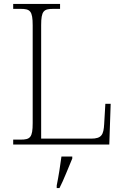

<svg xmlns="http://www.w3.org/2000/svg" viewBox="-20 -734 631 975"><path d="M47 0H535L542 -207H515L509 -104C506 -51 497 -30 443 -30H189V-606C189 -679 202 -689 251 -689H285V-714H47V-689H84C133 -689 146 -679 146 -605V-109C146 -35 133 -25 84 -25H47ZM268 208V221H282C303 181 329 113 347 71V61H292C286 106 278 159 268 208Z"/></svg>

Font: Noto Serif Devanagari ExtraLight
Style: Regular
Weight: 200
Designer: Universal Thirst, Indian Type Foundry and the Monotype Design Team
Foundry: Monotype Imaging Inc.
Version: Version 2.004